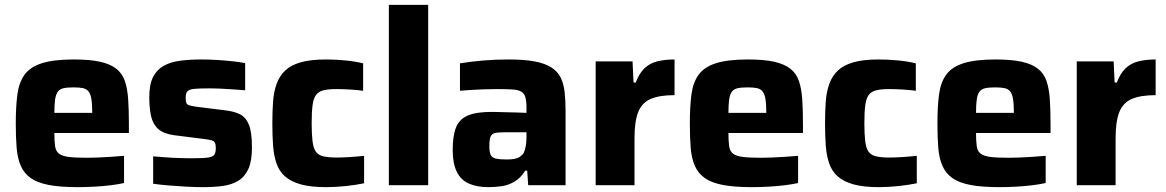

<svg xmlns="http://www.w3.org/2000/svg" viewBox="-20 -763 4804 791"><path d="M300 8Q228 8 181 -1Q134 -10 106.5 -29.5Q79 -49 65.5 -80Q52 -111 48.5 -154Q45 -197 45 -254Q45 -323 51.5 -373Q58 -423 81 -455Q104 -487 152.5 -502.5Q201 -518 284 -518Q351 -518 393 -508.5Q435 -499 459.5 -479.5Q484 -460 494.5 -429Q505 -398 508 -354.5Q511 -311 511 -254V-215H204Q204 -181 207 -160.5Q210 -140 223 -130Q236 -120 263 -116.5Q290 -113 338 -113Q357 -113 383 -114Q409 -115 437.5 -117Q466 -119 491 -121V-9Q469 -4 437.5 0Q406 4 370 6Q334 8 300 8ZM360 -282V-298Q360 -334 356.5 -355Q353 -376 344.5 -386.5Q336 -397 321 -400Q306 -403 283 -403Q257 -403 241.5 -399.5Q226 -396 218 -385Q210 -374 207 -353Q204 -332 204 -298H377Z M817 8Q785 8 747.5 6Q710 4 674.5 1Q639 -2 611 -6V-119Q627 -118 647.5 -116Q668 -114 690 -113Q712 -112 732.5 -111.5Q753 -111 770 -111Q817 -111 837.5 -114Q858 -117 863.5 -126.5Q869 -136 869 -152Q869 -168 865.5 -175Q862 -182 851.5 -185Q841 -188 816 -191L697 -206Q654 -212 632 -231.5Q610 -251 602.5 -284.5Q595 -318 595 -363Q595 -416 611 -446.5Q627 -477 655.5 -492.5Q684 -508 723.5 -513Q763 -518 808 -518Q840 -518 874 -516Q908 -514 939 -510.5Q970 -507 990 -503V-391Q965 -393 937.5 -395Q910 -397 885 -398Q860 -399 843 -399Q803 -399 781.5 -397Q760 -395 752.5 -387Q745 -379 745 -361Q745 -347 747.5 -339.5Q750 -332 760 -329Q770 -326 791 -323L911 -308Q945 -304 969 -292Q993 -280 1005.5 -249Q1018 -218 1018 -156Q1018 -100 1003.5 -67.5Q989 -35 962 -18.5Q935 -2 898.5 3Q862 8 817 8Z M1324 8Q1260 8 1219 -3.5Q1178 -15 1154 -36.5Q1130 -58 1119 -90Q1108 -122 1105 -163.5Q1102 -205 1102 -255Q1102 -304 1105 -345Q1108 -386 1120 -418.5Q1132 -451 1155.5 -473Q1179 -495 1219.5 -506.5Q1260 -518 1323 -518Q1363 -518 1403.5 -514Q1444 -510 1476 -502V-389Q1456 -392 1424.5 -394Q1393 -396 1366 -396Q1331 -396 1311 -390.5Q1291 -385 1281 -370.5Q1271 -356 1267.5 -328Q1264 -300 1264 -255Q1264 -210 1267.5 -181.5Q1271 -153 1281 -138.5Q1291 -124 1312 -119Q1333 -114 1367 -114Q1391 -114 1421.5 -116Q1452 -118 1480 -121V-8Q1447 -1 1405 3.5Q1363 8 1324 8Z M1582 0V-743H1744V0Z M1992 8Q1944 8 1911 -7Q1878 -22 1861.5 -56Q1845 -90 1845 -145Q1845 -203 1858.5 -237.5Q1872 -272 1907 -287Q1942 -302 2006 -302Q2015 -302 2031.5 -301.5Q2048 -301 2069 -300.5Q2090 -300 2111 -299.5Q2132 -299 2149 -298V-317Q2149 -346 2144.5 -362Q2140 -378 2127.5 -385.5Q2115 -393 2090 -394.5Q2065 -396 2024 -396Q2001 -396 1973.5 -395Q1946 -394 1919.5 -392.5Q1893 -391 1875 -389V-502Q1916 -509 1967.5 -513.5Q2019 -518 2076 -518Q2140 -518 2182.5 -510Q2225 -502 2251 -485.5Q2277 -469 2289.5 -444Q2302 -419 2306 -385Q2310 -351 2310 -308V0H2156L2152 -60H2144Q2125 -30 2100 -15Q2075 0 2047 4Q2019 8 1992 8ZM2068 -106Q2086 -106 2099.5 -108.5Q2113 -111 2122.5 -117.5Q2132 -124 2138 -134Q2143 -145 2146 -161Q2149 -177 2149 -199V-218H2056Q2031 -218 2018 -214.5Q2005 -211 2000.5 -198.5Q1996 -186 1996 -160Q1996 -138 2001 -126Q2006 -114 2021.5 -110Q2037 -106 2068 -106Z M2434 0V-510H2586L2590 -423H2599Q2613 -460 2634.5 -481Q2656 -502 2687 -510Q2718 -518 2759 -518V-371Q2696 -371 2660 -355Q2624 -339 2609 -300.5Q2594 -262 2594 -193V0Z M3077 8Q3005 8 2958 -1Q2911 -10 2883.5 -29.5Q2856 -49 2842.5 -80Q2829 -111 2825.5 -154Q2822 -197 2822 -254Q2822 -323 2828.5 -373Q2835 -423 2858 -455Q2881 -487 2929.5 -502.5Q2978 -518 3061 -518Q3128 -518 3170 -508.5Q3212 -499 3236.5 -479.5Q3261 -460 3271.5 -429Q3282 -398 3285 -354.5Q3288 -311 3288 -254V-215H2981Q2981 -181 2984 -160.5Q2987 -140 3000 -130Q3013 -120 3040 -116.5Q3067 -113 3115 -113Q3134 -113 3160 -114Q3186 -115 3214.5 -117Q3243 -119 3268 -121V-9Q3246 -4 3214.5 0Q3183 4 3147 6Q3111 8 3077 8ZM3137 -282V-298Q3137 -334 3133.5 -355Q3130 -376 3121.5 -386.5Q3113 -397 3098 -400Q3083 -403 3060 -403Q3034 -403 3018.5 -399.5Q3003 -396 2995 -385Q2987 -374 2984 -353Q2981 -332 2981 -298H3154Z M3601 8Q3537 8 3496 -3.5Q3455 -15 3431 -36.5Q3407 -58 3396 -90Q3385 -122 3382 -163.5Q3379 -205 3379 -255Q3379 -304 3382 -345Q3385 -386 3397 -418.5Q3409 -451 3432.5 -473Q3456 -495 3496.5 -506.5Q3537 -518 3600 -518Q3640 -518 3680.5 -514Q3721 -510 3753 -502V-389Q3733 -392 3701.5 -394Q3670 -396 3643 -396Q3608 -396 3588 -390.5Q3568 -385 3558 -370.5Q3548 -356 3544.5 -328Q3541 -300 3541 -255Q3541 -210 3544.5 -181.5Q3548 -153 3558 -138.5Q3568 -124 3589 -119Q3610 -114 3644 -114Q3668 -114 3698.5 -116Q3729 -118 3757 -121V-8Q3724 -1 3682 3.5Q3640 8 3601 8Z M4097 8Q4025 8 3978 -1Q3931 -10 3903.5 -29.5Q3876 -49 3862.5 -80Q3849 -111 3845.5 -154Q3842 -197 3842 -254Q3842 -323 3848.5 -373Q3855 -423 3878 -455Q3901 -487 3949.5 -502.5Q3998 -518 4081 -518Q4148 -518 4190 -508.5Q4232 -499 4256.5 -479.5Q4281 -460 4291.5 -429Q4302 -398 4305 -354.5Q4308 -311 4308 -254V-215H4001Q4001 -181 4004 -160.5Q4007 -140 4020 -130Q4033 -120 4060 -116.5Q4087 -113 4135 -113Q4154 -113 4180 -114Q4206 -115 4234.5 -117Q4263 -119 4288 -121V-9Q4266 -4 4234.5 0Q4203 4 4167 6Q4131 8 4097 8ZM4157 -282V-298Q4157 -334 4153.5 -355Q4150 -376 4141.5 -386.5Q4133 -397 4118 -400Q4103 -403 4080 -403Q4054 -403 4038.5 -399.5Q4023 -396 4015 -385Q4007 -374 4004 -353Q4001 -332 4001 -298H4174Z M4416 0V-510H4568L4572 -423H4581Q4595 -460 4616.5 -481Q4638 -502 4669 -510Q4700 -518 4741 -518V-371Q4678 -371 4642 -355Q4606 -339 4591 -300.5Q4576 -262 4576 -193V0Z"/></svg>

Font: Saira Thin
Style: Bold
Weight: 700
Version: Version 1.101